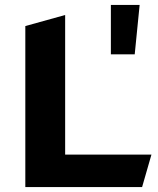

<svg xmlns="http://www.w3.org/2000/svg" viewBox="-20 -761 644 781"><path d="M431 -540H528L548 -741H431ZM83 0H558L596 -132H245V-700L83 -655Z"/></svg>

Font: Talent SemiBold
Style: Bold
Weight: 700
Designer: Mike Powis
Version: Version 1.001;hotconv 1.0.109;makeotfexe 2.5.65596